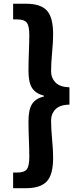

<svg xmlns="http://www.w3.org/2000/svg" viewBox="-20 -825 424 1018"><path d="M135.4 6.4Q135.4 -26.8 133.2 -83Q132.2 -106.6 131.6 -131.3Q131 -156 131 -181.8Q131 -244 150.1 -273.6Q169.2 -303.2 212.6 -313.2V-318Q169.2 -328.8 150.1 -358.4Q131 -388 131 -449.6Q131 -476.4 131.6 -501.8Q132.2 -527.2 133.2 -550.8Q135.4 -605.6 135.4 -638.6Q135.4 -687.2 122.3 -704.6Q109.2 -722 71.8 -722H49.6V-805.2H118Q194.4 -805.2 228 -769.7Q261.6 -734.2 261.6 -644.2Q261.6 -617.4 259.7 -590.9Q257.8 -564.4 255.8 -540.6Q253.8 -518.4 252.3 -494.2Q250.8 -470 250.8 -446.8Q250.8 -412 273.9 -387.9Q297 -363.8 348.2 -362V-270.2Q297 -269.4 273.9 -245.3Q250.8 -221.2 250.8 -185.2Q250.8 -162.2 252.3 -138Q253.8 -113.8 255.8 -91.8Q257.8 -67.8 259.7 -41.2Q261.6 -14.6 261.6 13Q261.6 102 227.6 137.4Q193.6 172.8 118 172.8H49.6V89.8H71.8Q109.2 89.8 122.3 72.3Q135.4 54.8 135.4 6.4Z"/></svg>

Font: 寒蝉端黑体 Light
Style: Regular
Weight: 300
Designer: ChillDuanSans {Warren2060}; 
Source Han Sans {Ryoko NISHIZUKA 西塚涼子 (kana, bopomofo & ideographs); Paul D. Hunt (Latin, G
Foundry: ChillType&Adobe
Version: Version 1.300;Glyphs 3.3 (3306)